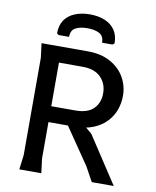

<svg xmlns="http://www.w3.org/2000/svg" viewBox="-96 -975 855 1049"><g transform="rotate(10 331.0 -450.5)"><path d="M84 0 94 -80V-620L84 -700H341Q414 -700 466 -671.5Q518 -643 545 -596Q572 -549 572 -493Q572 -454 559 -417Q546 -380 518 -349.5Q490 -319 445.5 -300.5Q401 -282 338 -282H196V-80L206 0ZM486 0 442 -80 278 -320H367L438 -259L608 0ZM196 -370H330Q398 -370 430.5 -403Q463 -436 463 -488Q463 -542 428.5 -577Q394 -612 328 -612H196ZM317 -901Q365 -901 401 -886Q437 -871 457 -841.5Q477 -812 477 -768L467 -760H409Q409 -797 383.5 -810.5Q358 -824 317 -824Q277 -824 251.5 -810.5Q226 -797 226 -760H168L158 -768Q158 -812 178 -841.5Q198 -871 234.5 -886Q271 -901 317 -901Z"/></g></svg>

Font: AR One Sans Medium
Style: Regular
Weight: 500
Designer: Niteesh Yadav
Foundry: Niteesh Yadav
Version: Version 1.001;gftools[0.9.33]